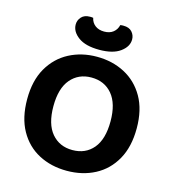

<svg xmlns="http://www.w3.org/2000/svg" viewBox="-121 -924 941 1041"><g transform="rotate(15 349.0 -403.0)"><path d="M656.4 -304Q656.4 -200 616.1 -128.4Q575.8 -56.8 506.2 -20.3Q436.7 16.3 348.6 16.3Q260.7 16.3 191.1 -20.3Q121.6 -56.8 81.5 -128.4Q41.5 -200 41.5 -304Q41.5 -408 82.4 -479.2Q123.4 -550.3 193 -587Q262.6 -623.6 348.6 -623.6Q435.2 -623.6 505 -587Q574.8 -550.3 615.6 -479.2Q656.4 -408 656.4 -304ZM509.4 -304Q509.4 -403.2 465.8 -455.2Q422.2 -507.1 348.6 -507.1Q276.5 -507.1 232.6 -455.5Q188.8 -403.9 188.8 -303.7Q188.8 -203.5 232.6 -151.8Q276.4 -100.2 349.2 -100.2Q422.7 -100.2 466.1 -151.8Q509.4 -203.5 509.4 -304ZM349.3 -765.3Q380.6 -765.3 400.1 -780.9Q419.6 -796.6 425.3 -822Q429.9 -823 434.3 -823.2Q438.6 -823.4 442.9 -823.4Q475.4 -823.4 491.5 -805.1Q507.6 -786.9 507.6 -762.9Q507.6 -722.7 466.7 -692.9Q425.8 -663 349.3 -663Q272.1 -663 231.5 -692.9Q190.9 -722.7 190.9 -762.9Q190.9 -786.9 207.4 -805.1Q223.8 -823.4 255.6 -823.4Q260.6 -823.4 264.8 -823.2Q269 -823 273.3 -822Q278.3 -796.6 298.3 -780.9Q318.3 -765.3 349.3 -765.3Z"/></g></svg>

Font: Baloo Tamma 2
Style: Regular
Weight: 400
Designer: Divya Kowshik, Shuchita Grover and Ek Type
Foundry: Ek Type
Version: Version 1.700